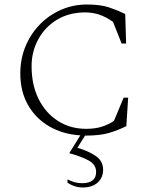

<svg xmlns="http://www.w3.org/2000/svg" viewBox="-20 -591 680 851"><path d="M359 10H357L323 64Q369 77 403 99.5Q437 122 437 161Q437 196 413 218Q389 240 347 240Q327 240 308.5 233.5Q290 227 279 218V205H282Q311 221 344 221Q406 221 406 171Q406 139 374 121Q342 103 287 88L336 9Q258 4 198 -31Q138 -66 104 -126Q70 -186 70 -265Q70 -330 93 -385.5Q116 -441 156.5 -482.5Q197 -524 250.5 -547.5Q304 -571 365 -571Q425 -571 462.5 -558.5Q500 -546 535 -529L539 -398H519L481 -494Q450 -516 420.5 -526Q391 -536 358 -536Q286 -536 232.5 -503.5Q179 -471 149.5 -416.5Q120 -362 120 -298Q120 -214 151.5 -151.5Q183 -89 237.5 -54.5Q292 -20 362 -20Q402 -20 431.5 -29.5Q461 -39 485 -55L528 -158H548L540 -32Q504 -14 464 -2Q424 10 359 10Z"/></svg>

Font: Spectral SC ExtraLight
Style: Regular
Weight: 275
Designer: Jean-Baptiste Levee
Foundry: Production Type
Version: Version 2.001